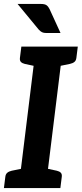

<svg xmlns="http://www.w3.org/2000/svg" viewBox="-26 -962 418 982"><path d="M68.9 0 158 -723.8H296.6L207.4 0ZM-6 0 1.3 -58.1Q2.9 -71.6 11.4 -78.6Q19.8 -85.6 34.1 -88.8L92.9 -100.8L93.2 0ZM183.6 0 208.7 -100.8 264.6 -88.8Q278.2 -85.6 284.9 -78.6Q291.6 -71.6 290 -58.1L282.7 0ZM182.3 -723.8 156.8 -623.1 100.8 -635.1Q87.7 -638.2 81 -645.2Q74.3 -652.2 75.9 -665.7L83.2 -723.8ZM371.9 -723.8 364.6 -665.7Q363 -652.2 354.5 -645.2Q346 -638.2 331.3 -635.1L272.6 -623.1L272.7 -723.8ZM63.9 -941.8H183.1Q203.6 -941.8 212.5 -934.9Q221.5 -928 227.6 -915.3L283.6 -793.1H211.5Q197.1 -793.1 188.8 -797.3Q180.6 -801.4 171.7 -811.1Z"/></svg>

Font: Aleo
Style: Italic
Weight: 400
Italic angle: -7°
Designer: Alessio Laiso
Foundry: Alessio Laiso
Version: Version 2.001;gftools[0.9.29]